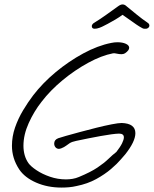

<svg xmlns="http://www.w3.org/2000/svg" viewBox="-20 -793 695 868"><path d="M258 55Q195 55 143.5 32.5Q92 10 67 -27Q50 -53 42 -79.5Q34 -106 34 -134Q34 -176 48 -216.5Q62 -257 84.5 -294.5Q107 -332 130 -362Q173 -418 232 -467Q291 -516 356.5 -551.5Q422 -587 483 -599Q497 -602 511 -602Q534 -602 549 -595Q564 -588 564 -577Q564 -565 545 -552Q538 -548 529 -548Q519 -548 508 -550.5Q497 -553 491 -552Q439 -542 378.5 -509Q318 -476 262.5 -430Q207 -384 168 -333Q134 -290 110 -237Q86 -184 86 -134Q86 -112 91.5 -92Q97 -72 109 -55Q119 -41 145 -23.5Q171 -6 206 6Q241 18 278 18Q293 18 308 15.5Q323 13 337 7Q390 -15 420.5 -35.5Q451 -56 470 -74.5Q489 -93 506 -106Q524 -129 532 -145.5Q540 -162 540 -172Q540 -189 518 -189Q490 -188 435 -178Q380 -168 324 -156Q305 -152 295.5 -146Q286 -140 278.5 -134Q271 -128 256 -122Q250 -120 247 -120Q237 -120 231 -127Q225 -134 225 -144Q225 -161 243 -168Q251 -171 277.5 -178.5Q304 -186 341 -196Q378 -206 416 -215.5Q454 -225 485 -231Q516 -237 530 -237Q592 -235 592 -191Q592 -153 546 -95Q542 -91 526 -72Q510 -53 482 -29Q454 -5 415 16.5Q376 38 326 48Q309 52 292 53.5Q275 55 258 55ZM408 -663Q395 -663 395 -675Q395 -678 397.5 -682.5Q400 -687 409 -692Q432 -706 460 -726Q488 -746 513 -764Q525 -773 534 -773Q544 -773 553 -764Q575 -746 599.5 -726Q624 -706 645 -692Q653 -687 654.5 -682Q656 -677 655 -675Q655 -671 650 -667Q645 -663 640 -663Q638 -663 632 -663Q626 -663 609 -674Q599 -680 579 -694.5Q559 -709 534 -726Q519 -715 500.5 -704Q482 -693 467.5 -685.5Q453 -678 449 -676Q442 -672 430 -667.5Q418 -663 408 -663Z"/></svg>

Font: Grape Nuts
Style: Regular
Weight: 400
Designer: Robert E. Leuschke
Foundry: Robert E. Leuschke
Version: Version 1.010; ttfautohint (v1.8.3)